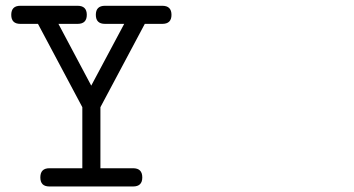

<svg xmlns="http://www.w3.org/2000/svg" viewBox="-20 -638 1244 674"><path d="M348.6 -554.2Q316.4 -554.2 316.4 -585.9Q316.4 -617.7 348.6 -617.7H549.8Q582 -617.7 582 -585.9Q582 -554.2 549.8 -554.2H488.3L332.5 -261.7V-47.4H447.3Q479.5 -47.4 479.5 -15.1Q479.5 16.6 447.3 16.6H153.3Q121.6 16.6 121.6 -15.1Q121.6 -47.4 153.3 -47.4H269V-261.7L113.3 -554.2H51.3Q19.5 -554.2 19.5 -585.9Q19.5 -617.7 51.3 -617.7H252.4Q284.7 -617.7 284.7 -585.9Q284.7 -554.2 252.4 -554.2H185.1L300.3 -337.4L416 -554.2Z"/></svg>

Font: Erica Type
Style: Italic
Weight: 400
Monospace: yes
Designer: Peter Wiegel
Foundry: Peter Wiegel
Version: Version 1.000 2010 initial release